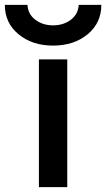

<svg xmlns="http://www.w3.org/2000/svg" viewBox="-55 -766 436 787"><path d="M-35.2 -746.1H57.6Q59.6 -708 89.8 -685.1Q120.1 -662.1 162.6 -662.1Q205.1 -662.1 235.4 -685.1Q265.6 -708 267.6 -746.1H360.4Q360.4 -671.9 304.2 -625.5Q248 -579.1 162.6 -579.1Q77.1 -579.1 21 -625.5Q-35.2 -671.9 -35.2 -746.1ZM104.5 1V-522.5H220.7V1Z"/></svg>

Font: Gen Shin Gothic Medium
Style: Regular
Weight: 500
Designer: [Source Han Sans]
Ryoko NISHIZUKA  (kana & ideographs); Paul D. Hunt (Latin, Greek & Cyrillic); Wenlong ZHANG  (bopomofo
Version: Version 1.002.20150607